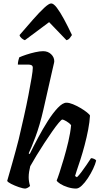

<svg xmlns="http://www.w3.org/2000/svg" viewBox="-20 -1098 595 1118"><path d="M128 0Q114 0 89.5 -8.5Q65 -17 44.5 -27.5Q24 -38 22 -45Q26 -59 34 -87Q42 -115 52 -150Q62 -185 71.5 -220.5Q81 -256 89 -287Q104 -351 119 -417.5Q134 -484 145.5 -543.5Q157 -603 164 -645Q171 -687 171 -703Q171 -714 164 -718Q157 -722 144 -722H84Q84 -734 87 -746Q90 -758 92 -764Q107 -771 132.5 -779.5Q158 -788 185 -794Q212 -800 231 -800Q259 -800 277.5 -782.5Q296 -765 296 -741Q296 -736 292 -720.5Q288 -705 282 -677L233 -461Q212 -369 186.5 -301Q161 -233 147 -205L153 -201Q174 -244 201.5 -295.5Q229 -347 258.5 -393.5Q288 -440 316.5 -470Q345 -500 367 -500Q383 -500 405 -491Q427 -482 449 -469Q471 -456 486.5 -443.5Q502 -431 504 -425Q502 -388 493.5 -343.5Q485 -299 473 -253.5Q461 -208 448.5 -169.5Q436 -131 427 -105Q418 -79 417 -73L428 -66Q439 -76 454 -96Q469 -116 484 -138Q499 -160 510 -177Q519 -177 528.5 -172.5Q538 -168 540 -163Q535 -142 522 -114.5Q509 -87 491.5 -60.5Q474 -34 456 -17Q438 0 423 0Q400 0 374.5 -8Q349 -16 331 -27.5Q313 -39 310 -47Q315 -58 326.5 -93Q338 -128 352 -175.5Q366 -223 378 -274Q390 -325 394 -369Q384 -382 366.5 -392Q349 -402 343 -402Q338 -402 322 -383Q306 -364 284 -332.5Q262 -301 238 -264.5Q214 -228 192.5 -192.5Q171 -157 156 -130Q152 -114 149.5 -98Q147 -82 147 -66Q147 -42 155 -15Q143 -3 128 0ZM125 -864Q115 -867 105 -876Q95 -885 94 -894Q136 -943 173 -985Q210 -1027 237.5 -1052.5Q265 -1078 278 -1078Q292 -1078 311 -1053Q330 -1028 352.5 -986.5Q375 -945 399 -894Q393 -885 386 -876Q379 -867 367 -864L266 -969Z"/></svg>

Font: Texturina
Style: Bold Italic
Weight: 700
Italic angle: -11°
Designer: Guillermo Torres Carreño
Foundry: Omnibus-Type
Version: Version 1.002; ttfautohint (v1.8.3)